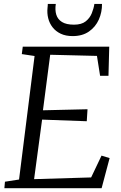

<svg xmlns="http://www.w3.org/2000/svg" viewBox="-20 -988 636 1008"><path d="M3 0 6 -34 80 -45.5 161.5 -694 94.5 -704 99.5 -743H553.5L549.5 -590H505.5L489 -694.5L243.5 -700.5L205.5 -409L439.5 -414.5L435.5 -351.5L201 -360L159 -47.5L458.5 -56.5L513 -171L555.5 -158L513.5 0ZM361.5 -798.5Q325 -798.5 298.8 -811Q272.5 -823.5 256 -844.8Q239.5 -866 233 -892.5Q226.5 -919 229.5 -946.5Q230.5 -952 230.5 -957.2Q230.5 -962.5 231 -967.5H273Q268 -935.5 275.5 -911Q283 -886.5 305.5 -872.5Q328 -858.5 368.5 -858.5Q408 -858.5 429.8 -875.8Q451.5 -893 461.8 -918.2Q472 -943.5 475.5 -967.5H515.5Q516 -924 498.8 -885.2Q481.5 -846.5 447 -822.5Q412.5 -798.5 361.5 -798.5Z"/></svg>

Font: Merriweather 24pt Light
Style: Italic
Weight: 300
Italic angle: -7.8°
Version: Version 2.101